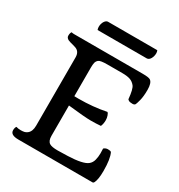

<svg xmlns="http://www.w3.org/2000/svg" viewBox="-211 -1064 1126 1206"><g transform="rotate(30 352.5 -461.0)"><path d="M43 0ZM590.3 -217.3Q603.5 -228.5 618.2 -228.5Q640.6 -228.5 644 -222.2Q663.1 -184.1 663.1 -96.2Q663.1 -35.2 649.4 -7.8Q645 0 640.1 0H101.1Q43 0 43 -34.7Q43 -53.2 50.8 -63Q67.4 -58.1 83 -58.1Q98.6 -58.1 109.9 -60.5Q121.1 -63 130.9 -70.8Q154.3 -88.9 154.3 -131.8V-626.5Q154.3 -668.9 120.1 -680.7Q110.4 -684.1 99.9 -686.8Q89.4 -689.5 79.8 -692.1Q70.3 -694.8 63 -698.2Q46.4 -707 46.4 -722.2Q46.4 -742.2 54.2 -751Q63 -748.5 71.8 -748.5H571.3Q616.2 -748.5 627.4 -740.2Q647.9 -725.6 647.9 -675.8Q647.9 -627.9 639.9 -597.7Q631.8 -567.4 628.4 -561.5Q623.5 -552.7 609.4 -552.7Q588.9 -552.7 581.3 -557.9Q573.7 -563 573.2 -565.4Q566.9 -635.3 551.3 -654.5Q535.6 -673.8 514.4 -680.9Q493.2 -688 459 -688H350.1Q298.3 -688 286.9 -677.7Q275.4 -667.5 272.5 -654.1Q269.5 -640.6 269.5 -619.6V-411.6L298.3 -411.1Q406.2 -411.1 498.5 -430.2Q505.4 -426.8 510.7 -410.9Q516.1 -395 516.1 -379.4Q516.1 -353 507.3 -333.5Q475.1 -330.6 433.1 -330.6Q391.1 -330.6 269.5 -344.2V-124Q269.5 -87.4 289.1 -74.7Q305.7 -64 348.6 -64L422.4 -65.9Q529.3 -69.8 561.5 -95.7Q579.6 -110.4 585.4 -134.3Q591.3 -158.2 591.3 -182.4Q591.3 -206.5 590.3 -217.3ZM188 -844.7Q184.1 -855.5 184.1 -866.2Q184.1 -877 186.8 -887Q189.5 -897 194.3 -904.8Q205.6 -922.4 219.2 -922.4H576.2Q580.6 -913.6 580.6 -902.3Q580.6 -891.1 577.9 -881.3Q575.2 -871.6 570.8 -863.3Q560.1 -844.7 543.9 -844.7Z"/></g></svg>

Font: Quando
Style: Regular
Weight: 400
Version: Version 1.002